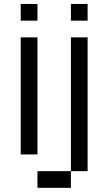

<svg xmlns="http://www.w3.org/2000/svg" viewBox="-20 -853 540 957"><path d="M83.3 -83.3V-666.7H166.7V-83.3ZM83.3 -750V-833.3H166.7V-750ZM166.7 83.3V0H333.3V83.3ZM333.3 0V-666.7H416.7V0ZM333.3 -750V-833.3H416.7V-750Z"/></svg>

Font: GalmuriMono11 Regular
Style: Regular
Weight: 400
Designer: Lee Minseo (quiple)
Version: Version 2.399;hotconv 1.1.1;makeotfexe 2.6.0 DEVELOPMENT